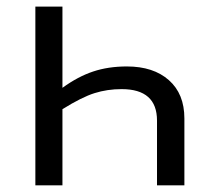

<svg xmlns="http://www.w3.org/2000/svg" viewBox="-20 -555 625 575"><path d="M450.2 0V-193.8Q450.2 -288.1 344.2 -288.1Q301.3 -288.1 263.2 -276.1Q225.1 -264.2 167 -228V0H85.9V-535.2H167V-292Q213.4 -325.7 258.8 -340.8Q304.2 -356 359.9 -356Q439.5 -356 485.8 -314.9Q532.2 -273.9 532.2 -200.2V0Z"/></svg>

Font: OpenSans
Style: Regular
Weight: 400
Foundry: Ascender Corporation
Version: Version 1.10